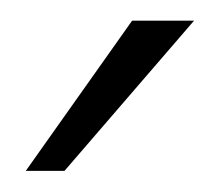

<svg xmlns="http://www.w3.org/2000/svg" viewBox="-20 -743 213 186"><path d="M108 -723H168L42.5 -577.5H5Z"/></svg>

Font: Public Sans Thin
Style: Regular
Weight: 100
Designer: The Public Sans project authors (U.S. Web Design System). Libre Franklin designed by Pablo Impallari and Rodrigo Fuenzal
Version: Version 1.008